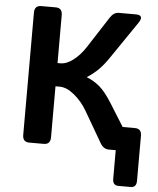

<svg xmlns="http://www.w3.org/2000/svg" viewBox="-59 -750 809 981"><g transform="rotate(5 346.0 -259.5)"><path d="M112.3 0Q78.1 0 78.1 -36.6V-663.6Q78.1 -700.2 112.3 -700.2H186.5Q220.7 -700.2 220.7 -663.6V-417.5H235.4Q268.1 -417.5 302.5 -444.6Q336.9 -471.7 363.3 -512.7L465.8 -671.4Q484.4 -700.2 509.8 -700.2H596.2Q643.6 -700.2 614.7 -658.2L483.4 -465.8Q459.5 -430.7 435.5 -406.5Q411.6 -382.3 376 -358.9V-358.4Q413.1 -344.2 443.6 -318.1Q474.1 -292 509.8 -234.4L580.6 -121.1H643.6Q677.7 -121.1 677.7 -84.5V146.5Q677.7 180.7 648.4 180.7H585Q555.7 180.7 555.7 146.5V0H520Q492.7 0 476.1 -28.8L383.8 -187.5Q357.4 -232.9 317.9 -265.6Q278.3 -298.3 242.7 -298.3H220.7V-36.6Q220.7 0 186.5 0Z"/></g></svg>

Font: Istok Web
Style: Bold
Weight: 700
Designer: Andrey V. Panov
Foundry: Andrey V. Panov
Version: Version 1.0.2g